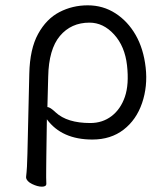

<svg xmlns="http://www.w3.org/2000/svg" viewBox="-20 -506 618 721"><path d="M327 18Q212 18 156 -58L154 79Q154 88 153.5 126.5Q153 165 154 184Q154 195 137.5 195Q121 195 100.5 185Q80 175 78 161V158Q82 125 83 71L90 -229Q92 -322 123 -378.5Q154 -435 203 -460.5Q252 -486 309.5 -486Q367 -486 413.5 -456Q460 -426 489.5 -374.5Q519 -323 527 -252.5Q535 -182 513.5 -119Q492 -56 444 -19Q396 18 327 18ZM158 -104Q168 -104 189 -84Q232 -44 319 -44Q365 -44 399 -70Q433 -96 449 -142.5Q465 -189 457 -260.5Q449 -332 408.5 -376.5Q368 -421 316 -421Q247 -421 205 -371Q163 -321 161 -218Z"/></svg>

Font: LXGW WenKai Lite
Style: Regular
Weight: 400
Designer: LXGW / Fontworks Inc.
Foundry: LXGW / Fontworks Inc.
Version: Version 1.511; March 25, 2025